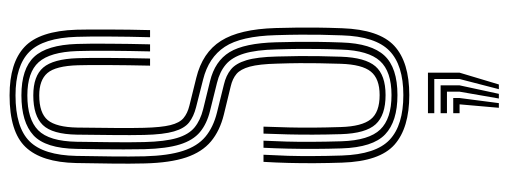

<svg xmlns="http://www.w3.org/2000/svg" viewBox="-342 -504 1036 391"><g transform="rotate(-90 175.5 -309.0)"><path d="M176.9 7Q110 7 75.9 -23.1Q41.8 -53.3 39.3 -129.8Q38.4 -156.5 38.2 -184.1Q38 -211.7 38.7 -238.6Q39.4 -265.5 40.9 -289.9H55.4Q54 -264.8 53.2 -240Q52.5 -215.1 52.7 -188.2Q52.8 -161.3 53.8 -130.2Q56.1 -61 85.9 -33Q115.6 -5.1 176.9 -5.1Q237.9 -5.1 267.1 -33.5Q296.4 -62 298.5 -130.2Q299.4 -153.9 299.7 -173.2Q300 -192.6 299.9 -213.9Q299.8 -235.2 298.9 -264.5Q297 -335.7 275.2 -368.7Q253.5 -401.7 208.5 -412.9L151.9 -427.3Q133.3 -432 121.2 -441.4Q109.1 -450.9 102.9 -472.2Q96.6 -493.5 95.7 -533.2Q95.1 -558.5 95.5 -596.6Q95.9 -634.7 96.3 -669.8Q97.1 -720 116 -739.4Q134.9 -758.7 176.3 -758.7Q215.7 -758.7 233 -738.4Q250.3 -718.2 252 -668.8Q252.8 -645.3 252.5 -604.7Q252.3 -564.1 251.3 -520.9H236.8Q237.8 -565.1 238 -605.2Q238.3 -645.2 237.6 -668.1Q236.2 -713.1 221.8 -729.9Q207.5 -746.6 176.3 -746.6Q140.4 -746.6 125.9 -729.3Q111.5 -711.9 110.7 -668.9Q110.4 -628.6 109.9 -594.2Q109.5 -559.8 110.2 -533.6Q111.1 -498.2 115.7 -479.6Q120.3 -460.9 130 -452.8Q139.7 -444.6 155.4 -440.8L211.9 -426.8Q263.5 -414.2 287.3 -376.5Q311.2 -338.8 313.4 -265.2Q314.1 -241.6 314.3 -221.8Q314.5 -202.1 314.3 -180.5Q314.1 -159 313 -129.6Q310.3 -54.3 277.2 -23.6Q244.1 7 176.9 7ZM176.9 -17.1Q123.1 -17.1 96.8 -42.2Q70.4 -67.2 68.3 -130.7Q67.4 -158.7 67.3 -186.3Q67.2 -214 67.8 -240.3Q68.4 -266.6 69.6 -289.9H84Q82.9 -267 82.2 -243.1Q81.5 -219.3 81.7 -191.9Q81.8 -164.6 82.8 -130.8Q84.7 -75.1 106.7 -52.2Q128.7 -29.2 176.9 -29.2Q225 -29.2 246.3 -52.7Q267.6 -76.2 269.5 -131Q270.5 -156.2 270.7 -175.5Q271 -194.7 270.9 -215Q270.8 -235.3 269.9 -263.4Q268.9 -305.1 261.4 -329.6Q253.8 -354.2 239.1 -366.6Q224.4 -379.1 201.8 -384.6L144.6 -398.8Q118.3 -405.3 101.5 -419.3Q84.7 -433.3 76.3 -460.3Q67.9 -487.4 66.7 -532.4Q66.4 -549.7 66.3 -574.6Q66.3 -599.5 66.6 -625.3Q67 -651.1 67.3 -670.5Q68.4 -733.9 95 -758.4Q121.7 -782.9 176.3 -782.9Q230.4 -782.9 254.7 -757Q279 -731.1 281 -669.8Q281.8 -646.6 281.5 -605.2Q281.3 -563.8 280.2 -520.9H265.8Q266.8 -561.6 267.1 -603.4Q267.3 -645.1 266.5 -669.4Q264.6 -724.6 243.9 -747.7Q223.3 -770.8 176.3 -770.8Q127.7 -770.8 105.3 -748.8Q82.8 -726.7 81.8 -670.2Q81.4 -637.9 80.9 -599.1Q80.5 -560.3 81.2 -532.8Q82.2 -490.6 89.4 -466.3Q96.6 -442 111.1 -430.2Q125.6 -418.4 148.1 -412.8L205.1 -398.8Q246 -388.9 264.3 -359Q282.6 -329 284.4 -264.1Q285.1 -239.7 285.3 -219.6Q285.5 -199.5 285.2 -178.7Q285 -157.9 284 -130.7Q282 -70.1 257.3 -43.6Q232.6 -17.1 176.9 -17.1ZM176.9 -41.3Q135.8 -41.3 117.4 -61.5Q98.9 -81.7 97.3 -131.7Q96.4 -161.9 96.3 -188.5Q96.2 -215 96.8 -239.9Q97.3 -264.8 98.4 -289.9H112.6Q111.6 -262.4 111 -238.2Q110.4 -213.9 110.6 -188.5Q110.8 -163.1 111.8 -132.1Q113.1 -89.8 127.5 -71.6Q141.9 -53.4 176.9 -53.4Q210.2 -53.4 224.7 -71.3Q239.2 -89.1 240.6 -132.5Q241.5 -159 241.7 -177.9Q242 -196.8 241.9 -216.1Q241.8 -235.3 240.9 -262.6Q240 -298.8 234.8 -317.8Q229.6 -336.7 219.9 -344.9Q210.1 -353.1 194.9 -356.6L137.3 -370.6Q104.3 -378.7 82.6 -396.8Q60.9 -414.9 49.9 -447.4Q39 -480 37.7 -531.4Q36.9 -561.6 37.4 -599.2Q37.9 -636.9 38.5 -671.6Q40 -741.8 71 -774.4Q101.9 -807 176.3 -807Q242.6 -807 275 -776.5Q307.5 -746.1 310 -670.8Q310.6 -648.6 310.4 -605.7Q310.3 -562.7 309.2 -520.9H294.7Q295.9 -563.7 296.1 -605.4Q296.3 -647 295.5 -670.2Q293.4 -738.6 264.9 -766.8Q236.4 -794.9 176.3 -794.9Q111.2 -794.9 82.8 -766.4Q54.4 -737.9 53 -670.9Q52.4 -632.1 51.9 -597.4Q51.5 -562.8 52.2 -531.8Q53.5 -483.7 63.2 -454Q72.8 -424.3 92.1 -408.2Q111.4 -392.1 141.1 -384.7L198.4 -370.5Q216.8 -366.2 229 -356.3Q241.3 -346.4 247.8 -324.8Q254.4 -303.1 255.4 -263Q256.1 -237 256.3 -217.7Q256.5 -198.4 256.2 -178.9Q256 -159.4 255 -132Q253.3 -82.8 235.5 -62Q217.6 -41.3 176.9 -41.3ZM188.9 189.4 209.6 109.4V57.9H140V45H222.5V109.4L198.5 189.4ZM151 189.4 158 109.4H140V96.5H170.9V109.4L160.5 189.4ZM169.9 189.4 183.8 109.4V83.7H140V70.8H196.7V109.4L179.4 189.4Z"/></g></svg>

Font: Big Shoulders Inline Thin
Style: Regular
Weight: 100
Designer: Patric King
Foundry: XO Type Co
Version: Version 2.002